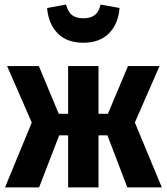

<svg xmlns="http://www.w3.org/2000/svg" viewBox="-20 -820 729 840"><path d="M570 -284 688 0H537L450 -228H411V0H278V-228H239L151 0H2L119 -284L11 -531H150L237 -322H278V-531H411V-322H452L540 -531H678ZM186 -785 269 -800Q277 -768 295 -754Q313 -740 345 -740Q376 -740 394.5 -754Q413 -768 420 -800L503 -785Q498 -716 457 -674.5Q416 -633 345 -633Q273 -633 232.5 -674Q192 -715 186 -785Z"/></svg>

Font: Fira Sans Condensed
Style: Bold
Weight: 700
Width: 3
Designer: bBox Type GmbH & Carrois Corporate GbR & Edenspiekermann AG
Foundry: bBox Type GmbH & Carrois Corporate GbR & Edenspiekermann AG
Version: Version 4.301